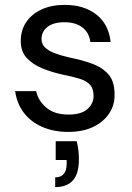

<svg xmlns="http://www.w3.org/2000/svg" viewBox="-20 -528 540 786"><path d="M259 12Q200 12 153 -8.5Q106 -29 77.5 -66.5Q49 -104 42 -155H128Q136 -116 169.5 -87.5Q203 -59 260 -59Q313 -59 338 -81.5Q363 -104 363 -135Q363 -165 348.5 -181Q334 -197 306.5 -205.5Q279 -214 239 -222Q197 -231 157 -246.5Q117 -262 91 -289Q65 -316 65 -360Q65 -404 87 -437Q109 -470 149.5 -489Q190 -508 245 -508Q324 -508 374.5 -468.5Q425 -429 433 -356H350Q345 -394 317.5 -415.5Q290 -437 244 -437Q199 -437 174.5 -418Q150 -399 150 -368Q150 -348 164 -334Q178 -320 204.5 -310Q231 -300 267 -292Q317 -282 358 -267Q399 -252 424 -223.5Q449 -195 449 -142Q450 -98 426.5 -63Q403 -28 360.5 -8Q318 12 259 12ZM206 238V198Q253 198 253 141V127H208V50H294Q299 70 301 88.5Q303 107 303 124Q303 184 278 211Q253 238 206 238Z"/></svg>

Font: Rethink Sans
Style: Regular
Weight: 400
Designer: The Rethink Sans project authors (Hans Thiessen). DM Sans designed by Colophon Foundry.
Foundry: Rethink Communications LLC
Version: Version 1.001